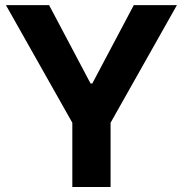

<svg xmlns="http://www.w3.org/2000/svg" viewBox="-20 -748 732 768"><path d="M3.7 -727.5H176.4L342.2 -414.1H349.2L515.2 -727.5H687.7L422.3 -257V0H269.3V-257Z"/></svg>

Font: Inter Tight
Style: Regular
Weight: 400
Designer: Rasmus Andersson
Foundry: rsms
Version: Version 3.002